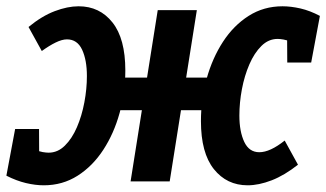

<svg xmlns="http://www.w3.org/2000/svg" viewBox="-37 -566 1018 599"><path d="M735.6 12.1Q670.6 12.1 630.2 -38.4Q589.9 -89 589.9 -188Q589.9 -256.6 607.7 -320.6Q625.5 -384.6 658.6 -435.6Q691.8 -486.6 738.8 -516.5Q785.8 -546.4 844.4 -546.4Q870.5 -546.4 900.4 -539.6Q930.2 -532.7 961 -516.4L933.8 -370.8H859.2L858.7 -452.2L869.6 -435.7Q858.4 -440.9 847.5 -442.7Q836.6 -444.6 829.3 -444.6Q800.7 -444.6 778.5 -422.6Q756.3 -400.7 741 -365.2Q725.6 -329.7 717.7 -287.7Q709.8 -245.8 709.8 -205.5Q709.8 -155.7 725 -123.4Q740.2 -91.1 772 -91.1Q805.5 -91.1 851.2 -127.5L892.6 -52.2Q850.7 -19 810.5 -3.4Q770.2 12.1 735.6 12.1ZM99.6 12.1Q73.4 12.1 43.9 5.1Q14.4 -1.9 -17.1 -17.9L10.2 -163.5H84.8L85.2 -82.1L74.4 -98.6Q85.6 -93.3 96.4 -91.5Q107.3 -89.7 114.6 -89.7Q143.2 -89.7 165.4 -111.7Q187.7 -133.6 203 -169.1Q218.3 -204.6 226.2 -246.7Q234.1 -288.8 234.1 -328.8Q234.1 -378.9 219.1 -411.1Q204 -443.2 171.9 -443.2Q156.7 -443.2 136.6 -433.4Q116.6 -423.6 93.4 -406.8L52 -481.8Q93.6 -516 133.7 -531.2Q173.7 -546.4 208.3 -546.4Q274.1 -546.4 314 -495.8Q354 -445.3 354 -346.3Q354 -277.7 336.2 -213.7Q318.5 -149.6 285.3 -98.7Q252.1 -47.7 205.1 -17.8Q158.1 12.1 99.6 12.1ZM370.4 0 455.1 -534.3H577.1L492.4 0ZM296 -222.1 304.2 -324H632.8L625.3 -222.1Z"/></svg>

Font: Bitter Thin
Style: Italic
Weight: 100
Italic angle: -9°
Designer: Sol Matas, and Bitter project Authors
Foundry: Sol Matas
Version: Version 2.002